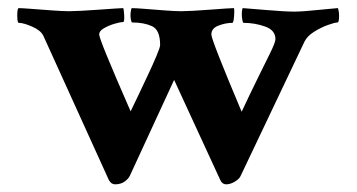

<svg xmlns="http://www.w3.org/2000/svg" viewBox="-20 -453 899 483"><path d="M269.5 10.7Q259.8 10.7 253.9 0L88.9 -363.3Q82 -377 60.5 -386.2Q39.1 -395.5 27.3 -395.5Q23.4 -395.5 23.4 -414.1Q23.4 -429.7 26.4 -432.6Q34.2 -432.6 59.1 -430.7Q84 -428.7 111.3 -426.8Q138.7 -424.8 154.3 -424.8Q165 -424.8 183.6 -425.8Q202.1 -426.8 229.5 -428.7Q255.9 -430.7 271 -431.6Q286.1 -432.6 290 -432.6Q292 -426.8 292.5 -412.6Q293 -398.4 290 -397.5Q282.2 -397.5 267.6 -393.1Q252.9 -388.7 241.2 -381.8Q229.5 -375 229.5 -366.2Q229.5 -353.5 308.6 -172.9Q314.5 -184.6 326.2 -209.5Q337.9 -234.4 351.1 -262.2Q364.3 -290 373.5 -312Q382.8 -334 382.8 -339.8Q382.8 -377.9 362.3 -387.2Q341.8 -396.5 312.5 -396.5Q310.5 -396.5 309.1 -404.3Q307.6 -412.1 308.6 -421.4Q309.6 -430.7 311.5 -432.6Q320.3 -432.6 344.2 -430.7Q368.2 -428.7 394.5 -426.8Q420.9 -424.8 436.5 -424.8Q447.3 -424.8 465.3 -425.8Q483.4 -426.8 508.8 -428.7Q534.2 -430.7 548.8 -431.6Q563.5 -432.6 568.4 -432.6Q570.3 -427.7 568.8 -411.6Q567.4 -395.5 564.5 -395.5Q547.9 -395.5 529.8 -388.7Q511.7 -381.8 511.7 -366.2Q511.7 -352.5 587.9 -171.9Q609.4 -217.8 628.4 -256.3Q647.5 -294.9 660.2 -320.8Q672.9 -346.7 672.9 -354.5Q672.9 -377 647 -386.2Q621.1 -395.5 592.8 -395.5Q590.8 -395.5 589.4 -403.8Q587.9 -412.1 588.4 -421.4Q588.9 -430.7 590.8 -432.6L651.4 -427.7Q673.8 -425.8 691.4 -424.8Q709 -423.8 719.7 -423.8Q730.5 -423.8 744.6 -424.8Q758.8 -425.8 777.3 -427.7Q795.9 -429.7 809.1 -430.7Q822.3 -431.6 830.1 -432.6Q833 -423.8 833 -413.1Q833 -396.5 829.1 -396.5Q822.3 -396.5 804.7 -390.1Q787.1 -383.8 770 -373Q752.9 -362.3 746.1 -348.6L585 -9.8Q582 -2.9 570.8 3.9Q559.6 10.7 548.8 10.7Q539.1 10.7 534.2 0L418 -252L306.6 -10.7Q303.7 -3.9 293.9 3.4Q284.2 10.7 269.5 10.7Z"/></svg>

Font: Crimson Text Bold
Style: Bold
Weight: 700
Designer: Sebastian Kosch
Foundry: Sebastian Kosch
Version: Version 1.10 July 1, 2025